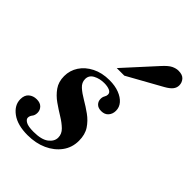

<svg xmlns="http://www.w3.org/2000/svg" viewBox="-219 -823 931 931"><g transform="rotate(45 247.0 -357.5)"><path d="M146 12Q77 12 37.5 -17Q-2 -46 -2 -87Q-2 -115 14.5 -129Q31 -143 55 -143Q79 -143 91.5 -130Q104 -117 104 -99Q104 -82 95.5 -71.5Q87 -61 87 -49Q87 -38 102.5 -29Q118 -20 155 -20Q209 -20 234.5 -39.5Q260 -59 260 -85Q260 -110 240.5 -129Q221 -148 193 -165Q165 -182 136.5 -202Q108 -222 88.5 -249.5Q69 -277 69 -316Q69 -355 90 -387Q111 -419 149.5 -438.5Q188 -458 239 -458Q277 -458 305.5 -447Q334 -436 350 -417.5Q366 -399 366 -375Q366 -353 353 -338Q340 -323 316 -323Q295 -323 283.5 -334.5Q272 -346 272 -363Q272 -376 277.5 -385Q283 -394 283 -403Q283 -417 268 -423.5Q253 -430 231 -430Q200 -430 175.5 -417Q151 -404 151 -378Q151 -354 170.5 -336.5Q190 -319 218.5 -302.5Q247 -286 275.5 -265.5Q304 -245 323 -216.5Q342 -188 342 -145Q342 -99 316 -63.5Q290 -28 246 -8Q202 12 146 12ZM222 -524 365 -681Q391 -710 409 -718.5Q427 -727 443 -727Q471 -727 483.5 -712.5Q496 -698 496 -679Q496 -663 485.5 -649.5Q475 -636 450 -622L274 -524Z"/></g></svg>

Font: Libre Bodoni Medium
Style: Italic
Weight: 500
Italic angle: -13°
Designer: Pablo Impallari, Rodrigo Fuenzalida
Foundry: Impallari Type
Version: Version 2.005;gftools[0.9.23]